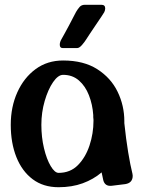

<svg xmlns="http://www.w3.org/2000/svg" viewBox="-20 -773 609 803"><path d="M225 10Q161 10 116.5 -23.5Q72 -57 48.5 -116Q25 -175 25 -251Q25 -326 52.5 -387Q80 -448 129 -484Q178 -520 244 -520Q330 -520 387 -483.5Q444 -447 472 -389Q500 -331 500 -266Q500 -262 500 -258Q507 -191 516 -136.5Q525 -82 534 -46Q535 -43 535 -38Q535 -8 504 -3L447 4Q419 7 412 -19Q408 -35 405 -52Q371 -23 326 -6.5Q281 10 225 10ZM225 -50Q274 -50 306 -82.5Q338 -115 354.5 -165Q371 -215 371 -268Q371 -268 371 -268.5Q371 -269 371 -272Q370 -277 370 -283Q370 -288 370 -292Q367 -336 352 -374.5Q337 -413 310 -436.5Q283 -460 244 -460Q223 -460 202 -429.5Q181 -399 167 -351Q153 -303 153 -251Q153 -199 164 -153Q175 -107 192 -78.5Q209 -50 225 -50ZM404 -753Q420 -753 420 -738Q420 -730 416 -722Q414 -718 403.5 -702.5Q393 -687 379.5 -667Q366 -647 355 -630.5Q344 -614 341 -609Q335 -599 323.5 -585.5Q312 -572 303 -572H242Q230 -572 230 -586Q230 -597 237 -609Q240 -615 249 -630.5Q258 -646 268 -665.5Q278 -685 286.5 -701Q295 -717 298 -723Q305 -735 313 -744Q321 -753 335 -753Z"/></svg>

Font: Yusei Magic
Style: Regular
Weight: 400
Designer: Tanukizamurai
Foundry: Yusei Magic Project
Version: Version 1.200